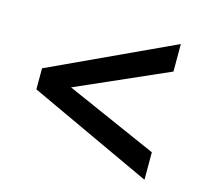

<svg xmlns="http://www.w3.org/2000/svg" viewBox="-76 -547 681 634"><g transform="rotate(15 265.0 -230.0)"><path d="M468 2 46 -194V-266L468 -462V-368L105 -208V-252L468 -92Z"/></g></svg>

Font: Ysabeau Office
Style: Bold
Weight: 700
Designer: Christian Thalmann (Catharsis Fonts)
Version: Version 2.001;gftools[0.9.30]; featfreeze: tnum,lnum,ss02